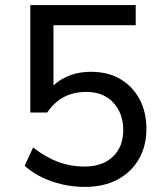

<svg xmlns="http://www.w3.org/2000/svg" viewBox="-20 -725 640 754"><path d="M313 9Q268 9 224.5 -1Q181 -11 143 -29.5Q105 -48 77 -74L110 -146Q158 -108 207.5 -89.5Q257 -71 312 -71Q383 -71 423.5 -110Q464 -149 464 -214Q464 -280 425 -322Q386 -364 319 -364Q270 -364 232 -344.5Q194 -325 165 -283H99V-705H513V-626H190V-359H164Q191 -399 236 -421Q281 -443 337 -443Q404 -443 452.5 -414.5Q501 -386 528 -335.5Q555 -285 555 -218Q555 -152 525.5 -100.5Q496 -49 442 -20Q388 9 313 9Z"/></svg>

Font: Nunito Sans 12pt ExtraLight Medium
Style: Regular
Weight: 500
Version: Version 3.101;gftools[0.9.27]